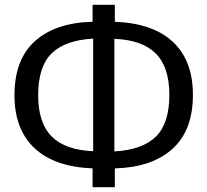

<svg xmlns="http://www.w3.org/2000/svg" viewBox="-20 -743 860 796"><path d="M779.8 -350.1Q779.8 -201.7 694.3 -125.2Q608.9 -48.8 456.1 -44.9V33.2H363.8V-44.9Q205.1 -51.3 122.6 -129.2Q40 -207 40 -348.1Q40 -496.6 125.2 -572.8Q210.4 -648.9 363.8 -652.8V-723.1H456.1V-652.8Q615.2 -646.5 697.5 -568.8Q779.8 -491.2 779.8 -350.1ZM138.2 -348.1Q138.2 -232.9 194.8 -176.8Q251.5 -120.6 366.2 -116.2V-583Q249 -576.2 193.6 -521.2Q138.2 -466.3 138.2 -348.1ZM454.1 -115.2Q571.3 -122.1 626.7 -177Q682.1 -231.9 682.1 -350.1Q682.1 -465.3 625.5 -521.5Q568.8 -577.6 454.1 -582Z"/></svg>

Font: FiraGO
Style: Regular
Weight: 400
Designer: bBox Type
Foundry: bBox Type GmbH
Version: Version 1.001;PS 001.001;hotconv 1.0.88;makeotf.lib2.5.64775